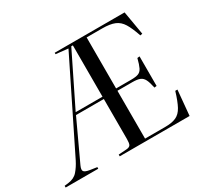

<svg xmlns="http://www.w3.org/2000/svg" viewBox="-148 -939 1217 1147"><g transform="rotate(-30 460.5 -365.0)"><path d="M0 0V-12L26 -15Q68 -20 91.5 -47Q115 -74 133 -110L430 -711L346 -720V-730H828L856 -567L841 -564Q821 -623 801 -655.5Q781 -688 749.5 -701Q718 -714 665 -714H557V-362H660Q693 -362 710.5 -368.5Q728 -375 738 -395.5Q748 -416 758 -456L774 -458V-254L758 -252Q750 -291 740 -311Q730 -331 712 -338.5Q694 -346 660 -346H557V-16H694Q743 -16 771.5 -29Q800 -42 818.5 -76Q837 -110 856 -173H871L855 0H373V-12L431 -16Q450 -18 456 -28.5Q462 -39 462 -67V-344H270L143 -71Q131 -45 138.5 -34Q146 -23 178 -18L225 -11V0ZM277 -360H462V-714H451Z"/></g></svg>

Font: Literata 72pt
Style: Regular
Weight: 400
Designer: Latin by Veronika Burian and Jose Scaglione. Greek by Irene Vlachou. Cyrillic by Vera Evstafieva.
Foundry: TypeTogether
Version: Version 3.002